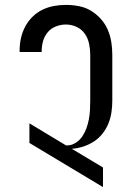

<svg xmlns="http://www.w3.org/2000/svg" viewBox="-20 -763 540 783"><path d="M400 0 100 -180V-260L251 -169V-170H253Q272 -170 288.5 -180.5Q305 -191 315.5 -206.5Q326 -222 332.5 -240Q339 -258 342.5 -277Q346 -296 347 -315Q348 -334 348 -352V-539Q348 -561 343.5 -583.5Q339 -606 326.5 -624.5Q314 -643 293 -653Q272 -663 249 -663Q228 -663 208.5 -655.5Q189 -648 175.5 -632.5Q162 -617 156 -596.5Q150 -576 150 -555V-551H60V-558Q60 -583 65.5 -607.5Q71 -632 82.5 -654Q94 -676 112 -694Q130 -712 152.5 -723Q175 -734 199.5 -738.5Q224 -743 249 -743Q275 -743 301.5 -738Q328 -733 350.5 -719.5Q373 -706 391 -686Q409 -666 419.5 -641.5Q430 -617 434 -591Q438 -565 438 -539V-352Q438 -329 434.5 -305Q431 -281 422 -259Q413 -237 398 -218Q383 -199 363 -186Q343 -173 320 -165.5Q297 -158 273 -156L400 -80Z"/></svg>

Font: Iosevka Term Curly Medium
Style: Regular
Weight: 500
Designer: Belleve Invis
Foundry: Belleve Invis
Version: Version 32.3.0